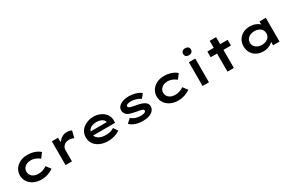

<svg xmlns="http://www.w3.org/2000/svg" viewBox="165 -2245 5560 3700"><g transform="rotate(-30 2945.0 -394.5)"><path d="M424 10Q333 10 260 -26Q187 -62 145.5 -124.5Q104 -187 104 -265Q104 -344 145 -406Q186 -468 258 -504Q330 -540 419 -540Q506 -540 579 -515Q652 -490 699 -445L620 -341Q598 -362 566.5 -379Q535 -396 500 -406Q465 -416 429 -416Q374 -416 334 -396.5Q294 -377 271.5 -343.5Q249 -310 249 -265Q249 -222 272 -187.5Q295 -153 336 -134Q377 -115 429 -115Q473 -115 508 -124Q543 -133 571 -146.5Q599 -160 622 -175L698 -74Q647 -39 578.5 -14.5Q510 10 424 10Z M966 0V-529H1103L1108 -340L1069 -351Q1084 -403 1119 -446.5Q1154 -490 1201 -515Q1248 -540 1299 -540Q1330 -540 1360 -533.5Q1390 -527 1409 -516L1371 -364Q1352 -376 1322 -383Q1292 -390 1264 -390Q1227 -390 1198 -378.5Q1169 -367 1149 -347Q1129 -327 1119 -302.5Q1109 -278 1109 -252V0Z M1913 10Q1811 10 1733 -25Q1655 -60 1612.5 -121.5Q1570 -183 1570 -261Q1570 -326 1595 -377.5Q1620 -429 1665.5 -465Q1711 -501 1770.5 -521Q1830 -541 1896 -541Q1961 -541 2017 -521Q2073 -501 2115 -466Q2157 -431 2180 -382.5Q2203 -334 2201 -277L2200 -228H1674L1651 -320H2083L2067 -302V-324Q2063 -353 2039 -375Q2015 -397 1978 -409.5Q1941 -422 1898 -422Q1843 -422 1799 -406.5Q1755 -391 1729.5 -358Q1704 -325 1704 -272Q1704 -225 1732.5 -188.5Q1761 -152 1813.5 -132Q1866 -112 1935 -112Q2001 -112 2044 -128Q2087 -144 2115 -162L2178 -68Q2145 -44 2102 -26.5Q2059 -9 2011 0.5Q1963 10 1913 10Z M2693 10Q2600 10 2525.5 -14.5Q2451 -39 2404 -89L2492 -169Q2529 -135 2581 -116Q2633 -97 2696 -97Q2717 -97 2737.5 -99.5Q2758 -102 2775.5 -108Q2793 -114 2803.5 -124Q2814 -134 2814 -149Q2814 -173 2778 -184Q2757 -192 2726 -197.5Q2695 -203 2662 -208Q2601 -220 2553.5 -233Q2506 -246 2474 -268Q2449 -288 2434.5 -314.5Q2420 -341 2420 -379Q2420 -417 2440.5 -446.5Q2461 -476 2497 -497Q2533 -518 2580 -529Q2627 -540 2681 -540Q2728 -540 2778 -531Q2828 -522 2873 -504Q2918 -486 2951 -458L2878 -370Q2854 -387 2820 -402.5Q2786 -418 2747.5 -426.5Q2709 -435 2672 -435Q2651 -435 2631 -432.5Q2611 -430 2594 -424.5Q2577 -419 2567.5 -409.5Q2558 -400 2558 -387Q2558 -378 2563.5 -370Q2569 -362 2579 -355Q2597 -344 2631.5 -336.5Q2666 -329 2708 -321Q2775 -310 2824.5 -294.5Q2874 -279 2905 -256Q2930 -238 2942 -215.5Q2954 -193 2954 -163Q2954 -110 2920.5 -71Q2887 -32 2828.5 -11Q2770 10 2693 10Z M3467 10Q3376 10 3303 -26Q3230 -62 3188.5 -124.5Q3147 -187 3147 -265Q3147 -344 3188 -406Q3229 -468 3301 -504Q3373 -540 3462 -540Q3549 -540 3622 -515Q3695 -490 3742 -445L3663 -341Q3641 -362 3609.5 -379Q3578 -396 3543 -406Q3508 -416 3472 -416Q3417 -416 3377 -396.5Q3337 -377 3314.5 -343.5Q3292 -310 3292 -265Q3292 -222 3315 -187.5Q3338 -153 3379 -134Q3420 -115 3472 -115Q3516 -115 3551 -124Q3586 -133 3614 -146.5Q3642 -160 3665 -175L3741 -74Q3690 -39 3621.5 -14.5Q3553 10 3467 10Z M4015 0V-529H4157V0ZM4086 -644Q4045 -644 4022 -664.5Q3999 -685 3999 -722Q3999 -756 4022.5 -777.5Q4046 -799 4086 -799Q4127 -799 4150 -778.5Q4173 -758 4173 -722Q4173 -688 4149.5 -666Q4126 -644 4086 -644Z M4569 0V-685H4711V0ZM4427 -402V-529H4878V-402Z M5369 10Q5282 10 5217 -25.5Q5152 -61 5116 -123Q5080 -185 5080 -265Q5080 -345 5117.5 -407.5Q5155 -470 5220.5 -505Q5286 -540 5373 -540Q5425 -540 5468.5 -527.5Q5512 -515 5544.5 -494.5Q5577 -474 5597 -449.5Q5617 -425 5621 -402L5586 -400V-529H5727V0H5584V-141L5613 -134Q5610 -108 5589.5 -83Q5569 -58 5536 -37Q5503 -16 5460 -3Q5417 10 5369 10ZM5405 -113Q5460 -113 5501.5 -132.5Q5543 -152 5565.5 -186.5Q5588 -221 5588 -265Q5588 -310 5565.5 -344Q5543 -378 5501.5 -397.5Q5460 -417 5405 -417Q5351 -417 5309.5 -397.5Q5268 -378 5244.5 -344Q5221 -310 5221 -265Q5221 -221 5244.5 -186.5Q5268 -152 5309.5 -132.5Q5351 -113 5405 -113Z"/></g></svg>

Font: Lexend Peta SemiBold
Style: Regular
Weight: 600
Designer: Bonnie Shaver-Troup, Thomas Jockin
Foundry: Lexend
Version: Version 1.007